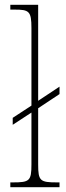

<svg xmlns="http://www.w3.org/2000/svg" viewBox="-20 -780 274 800"><path d="M23 0H228V-20H218C147 -20 139 -26 139 -95V-329L228 -388V-419L139 -360V-760H23V-740H40C101 -740 111 -734 111 -663V-340L33 -289V-260L111 -311V-95C111 -26 103 -20 33 -20H23Z"/></svg>

Font: Noto Serif Myanmar Condensed Thin
Style: Regular
Weight: 100
Width: 3
Designer: Ben Mitchell and the Monotype Design Team
Foundry: Monotype Imaging Inc.
Version: Version 2.106